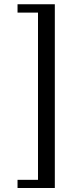

<svg xmlns="http://www.w3.org/2000/svg" viewBox="-20 -683 373 920"><path d="M242.7 217.8H64V178.7H162.1V-622.6H64V-662.6H242.7Z"/></svg>

Font: PT Astra Serif
Style: Regular
Weight: 400
Designer: A.Korolkova, I. Chaeva
Foundry: ParaType Ltd
Version: Version 1.002